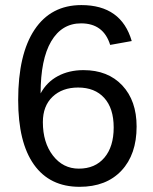

<svg xmlns="http://www.w3.org/2000/svg" viewBox="-20 -718 596 748"><path d="M512.2 -225.1Q512.2 -116.2 453.1 -53.2Q394 9.8 290 9.8Q173.8 9.8 112.3 -76.7Q50.8 -163.1 50.8 -328.1Q50.8 -506.8 114.7 -602.5Q178.7 -698.2 296.9 -698.2Q452.6 -698.2 493.2 -558.1L409.2 -543Q383.3 -627 295.9 -627Q220.7 -627 179.4 -556.9Q138.2 -486.8 138.2 -354Q162.1 -398.4 205.6 -421.6Q249 -444.8 305.2 -444.8Q400.4 -444.8 456.3 -385.3Q512.2 -325.7 512.2 -225.1ZM422.9 -221.2Q422.9 -295.9 386.2 -336.4Q349.6 -377 284.2 -377Q222.7 -377 184.8 -341.1Q147 -305.2 147 -242.2Q147 -162.6 186.3 -111.8Q225.6 -61 287.1 -61Q350.6 -61 386.7 -103.8Q422.9 -146.5 422.9 -221.2Z"/></svg>

Font: Arial
Style: Regular
Weight: 400
Designer: Steve Matteson
Foundry: Ascender Corporation
Version: Version 2.00.3